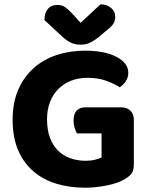

<svg xmlns="http://www.w3.org/2000/svg" viewBox="-20 -861 699 898"><path d="M606 -92Q606 -63 595 -49Q584 -35 560 -21Q546 -13 526 -6Q506 1 481.5 6Q457 11 430.5 14Q404 17 378 17Q306 17 244.5 -1.5Q183 -20 137 -59Q91 -98 65 -158Q39 -218 39 -302Q39 -381 65.5 -441.5Q92 -502 137.5 -542.5Q183 -583 244.5 -603.5Q306 -624 377 -624Q470 -624 525 -595Q580 -566 580 -521Q580 -498 568 -480.5Q556 -463 540 -453Q515 -469 477.5 -483Q440 -497 389 -497Q347 -497 312.5 -483.5Q278 -470 253 -445Q228 -420 214 -384Q200 -348 200 -303Q200 -254 213.5 -217.5Q227 -181 251 -157Q275 -133 308.5 -121Q342 -109 381 -109Q405 -109 424.5 -114Q444 -119 455 -124V-237H340Q334 -247 329 -263Q324 -279 324 -297Q324 -329 339 -344Q354 -359 378 -359H546Q574 -359 590 -343.5Q606 -328 606 -300ZM357 -754Q380 -775 404 -798Q428 -821 451 -841Q480 -840 499.5 -824Q519 -808 519 -783Q519 -763 509.5 -749Q500 -735 475 -716L441 -687Q415 -667 397 -659.5Q379 -652 357 -652Q330 -652 309.5 -662.5Q289 -673 271 -690L188 -767Q188 -801 204 -819.5Q220 -838 249 -838Q268 -838 283.5 -828Q299 -818 325 -790Z"/></svg>

Font: Baloo Bhai 2
Style: Bold
Weight: 700
Designer: Supriya Tembe, Noopur Datye and Ek Type
Foundry: Ek Type
Version: Version 1.640;PS 1.000;hotconv 16.6.51;makeotf.lib2.5.65220;